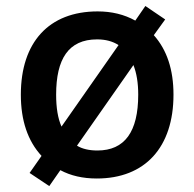

<svg xmlns="http://www.w3.org/2000/svg" viewBox="-20 -588 651 643"><path d="M561 -271C561 -354.5 539.1 -420.9 495.1 -470.2L533.2 -522.9L466.8 -567.9L433.1 -519C396 -539.6 354 -549.8 307.1 -549.8C143.6 -549.8 49.8 -446.3 49.8 -271C49.8 -184.6 72.8 -116.2 119.1 -65.9L79.1 -8.8L145 35.2L182.1 -18.1C216.8 0.5 257.3 9.8 304.2 9.8C465.8 9.8 561 -94.7 561 -271ZM168 -271C168 -390.1 209 -456.1 305.2 -456.1C333.5 -456.1 357.4 -449.7 377 -437L186 -164.1C173.8 -191.4 168 -227.1 168 -271ZM442.9 -271C442.9 -146.5 397.5 -84 306.2 -84C278.3 -84 255.4 -89.4 237.8 -100.1L426.8 -370.1C437.5 -343.3 442.9 -310.5 442.9 -271Z"/></svg>

Font: Open Sans 600
Style: Regular
Weight: 600
Foundry: Ascender Corporation
Version: Version 1.100;PS 001.100;hotconv 1.0.88;makeotf.lib2.5.64775